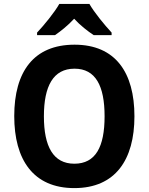

<svg xmlns="http://www.w3.org/2000/svg" viewBox="-20 -954 762 984"><path d="M438 -934H284C260 -891 205 -824 170 -787V-774H262C291 -794 328 -823 360 -858C392 -823 430 -794 460 -774H552V-787C515 -827 464 -889 438 -934ZM669 -358C669 -582 572 -725 362 -725C153 -725 53 -587 53 -359C53 -136 150 10 361 10C571 10 669 -135 669 -358ZM205 -358C205 -513 253 -602 362 -602C470 -602 516 -514 516 -358C516 -201 470 -115 361 -115C253 -115 205 -203 205 -358Z"/></svg>

Font: Noto Sans Arabic UI SmCn
Style: Bold
Weight: 700
Width: 4
Designer: Monotype Design Team, Nadine Chahine and Nizar Qandah
Foundry: Monotype Imaging Inc.
Version: Version 2.010